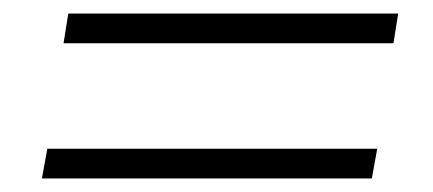

<svg xmlns="http://www.w3.org/2000/svg" viewBox="-20 -426 640 284"><path d="M74 -362 81 -406H569L562 -362ZM42 -162 50 -206H538L530 -162Z"/></svg>

Font: Nunito Sans 7pt ExtraLight
Style: Italic
Weight: 250
Italic angle: -9°
Designer: Vernon Adams
Foundry: Vernon Adams
Version: Version 3.101;gftools[0.9.27]